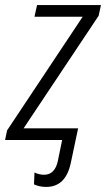

<svg xmlns="http://www.w3.org/2000/svg" viewBox="-44 -552 418 757"><path d="M138 185Q215 185 235 91L264 -46H49L345 -490L354 -532H102L92 -486H282L-16 -38L-24 0H201L184 83Q172 137 130 137Q110 137 92 128L90 175Q112 185 138 185Z"/></svg>

Font: Noto Sans Display SemiCondensed Light
Style: Italic
Weight: 300
Width: 4
Italic angle: -12°
Designer: Monotype Design Team
Foundry: Monotype Imaging Inc.
Version: Version 1.900